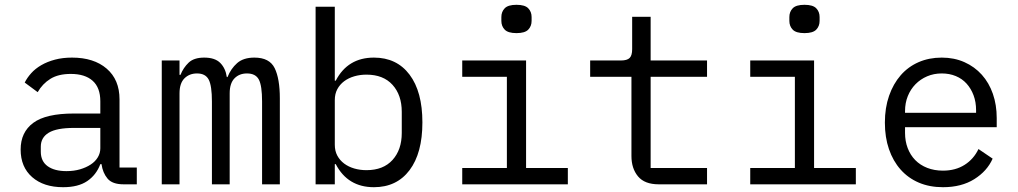

<svg xmlns="http://www.w3.org/2000/svg" viewBox="-20 -768 4240 800"><path d="M495 0Q448 0 428 -24Q408 -48 403 -84H398Q381 -39 343.5 -13.5Q306 12 243 12Q162 12 114 -30Q66 -72 66 -145Q66 -217 118.5 -256Q171 -295 288 -295H398V-346Q398 -403 366 -431.5Q334 -460 275 -460Q223 -460 190 -439.5Q157 -419 137 -384L83 -424Q93 -444 110 -463Q127 -482 152 -496.5Q177 -511 209 -519.5Q241 -528 280 -528Q371 -528 424.5 -482Q478 -436 478 -354V-70H550V0ZM257 -55Q288 -55 313.5 -62.5Q339 -70 358 -82.5Q377 -95 387.5 -112.5Q398 -130 398 -150V-235H288Q216 -235 183 -215Q150 -195 150 -157V-136Q150 -96 178.5 -75.5Q207 -55 257 -55Z M654 0V-516H728V-456H732Q744 -486 766 -507Q788 -528 831 -528Q876 -528 898 -505.5Q920 -483 925 -447H928Q942 -482 968 -505Q994 -528 1040 -528Q1103 -528 1124.5 -484Q1146 -440 1146 -358V0H1072V-345Q1072 -411 1058.5 -436.5Q1045 -462 1009 -462Q977 -462 957 -441.5Q937 -421 937 -379V0H863V-345Q863 -411 849.5 -436.5Q836 -462 801 -462Q769 -462 748.5 -441.5Q728 -421 728 -379V0Z M1295 -740H1375V-432H1379Q1429 -528 1538 -528Q1633 -528 1686.5 -457Q1740 -386 1740 -258Q1740 -130 1686.5 -59Q1633 12 1538 12Q1429 12 1379 -84H1375V0H1295ZM1507 -59Q1577 -59 1615.5 -101.5Q1654 -144 1654 -214V-302Q1654 -372 1615.5 -414.5Q1577 -457 1507 -457Q1480 -457 1456 -450Q1432 -443 1414 -429.5Q1396 -416 1385.5 -396.5Q1375 -377 1375 -351V-165Q1375 -139 1385.5 -119.5Q1396 -100 1414 -86.5Q1432 -73 1456 -66Q1480 -59 1507 -59Z M2132 -630Q2097 -630 2083 -644.5Q2069 -659 2069 -681V-697Q2069 -719 2083 -733.5Q2097 -748 2132 -748Q2167 -748 2181 -733.5Q2195 -719 2195 -697V-681Q2195 -659 2181 -644.5Q2167 -630 2132 -630ZM1906 -68H2092V-448H1906V-516H2172V-68H2346V0H1906Z M2725 0Q2666 0 2638.5 -33Q2611 -66 2611 -118V-448H2439V-516H2567Q2593 -516 2603.5 -526.5Q2614 -537 2614 -563V-698H2691V-516H2926V-448H2691V-68H2926V0Z M3332 -630Q3297 -630 3283 -644.5Q3269 -659 3269 -681V-697Q3269 -719 3283 -733.5Q3297 -748 3332 -748Q3367 -748 3381 -733.5Q3395 -719 3395 -697V-681Q3395 -659 3381 -644.5Q3367 -630 3332 -630ZM3106 -68H3292V-448H3106V-516H3372V-68H3546V0H3106Z M3909 12Q3853 12 3808.5 -7Q3764 -26 3732.5 -61.5Q3701 -97 3684 -146.5Q3667 -196 3667 -257Q3667 -319 3684.5 -369Q3702 -419 3733 -454.5Q3764 -490 3807.5 -509Q3851 -528 3904 -528Q3956 -528 3998.5 -509Q4041 -490 4071 -456.5Q4101 -423 4117 -377Q4133 -331 4133 -276V-238H3751V-214Q3751 -180 3762 -151Q3773 -122 3793.5 -101Q3814 -80 3843.5 -68.5Q3873 -57 3909 -57Q3961 -57 3999 -81Q4037 -105 4057 -147L4116 -107Q4093 -55 4039.5 -21.5Q3986 12 3909 12ZM3904 -462Q3871 -462 3843 -450Q3815 -438 3794.5 -417Q3774 -396 3762.5 -367.5Q3751 -339 3751 -305V-298H4047V-309Q4047 -343 4036.5 -371Q4026 -399 4007.5 -419.5Q3989 -440 3962.5 -451Q3936 -462 3904 -462Z"/></svg>

Font: IBM Plex Mono
Style: Regular
Weight: 400
Monospace: yes
Designer: Mike Abbink, Paul van der Laan, Pieter van Rosmalen
Foundry: Bold Monday
Version: Version 2.3